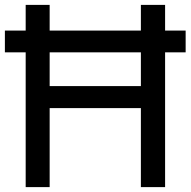

<svg xmlns="http://www.w3.org/2000/svg" viewBox="-22 -765 779 785"><path d="M83 0V-551H-2V-640H83V-745H181V-640H554V-745H653V-640H737V-551H653V0H554V-323H181V0ZM181 -413H554V-551H181Z"/></svg>

Font: Pitagon Sans Text Medium
Style: Regular
Weight: 500
Designer: Travis Tran
Foundry: Pitagon
Version: Version 1.000; ttfautohint (v1.8.4.7-5d5b);gftools[0.9.26]